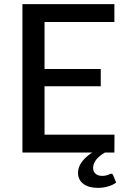

<svg xmlns="http://www.w3.org/2000/svg" viewBox="-20 -738 617 929"><path d="M542 145.5Q526.5 157 503 164Q479.5 171 453.5 171Q408 171 382.8 151.2Q357.5 131.5 357.5 98.5Q357.5 70 376.5 44.8Q395.5 19.5 426.5 0H88.5V-718H533.5V-631.5H195.5V-404H467.5V-320.5H195.5V-86.5H534L533.5 0H488Q478 5.5 467.8 13Q457.5 20.5 449.2 30Q441 39.5 435.8 50.8Q430.5 62 430.5 74.5Q430.5 92 442.2 102.5Q454 113 473.5 113Q484.5 113 491.8 111.2Q499 109.5 503.8 107.8Q508.5 106 511.5 104.2Q514.5 102.5 517 102.5Q524.5 102.5 527 109Z"/></svg>

Font: LatoLatin Medium
Style: Regular
Weight: 500
Designer: Lukasz Dziedzic with Adam Twardoch and Botio Nikoltchev
Foundry: tyPoland Lukasz Dziedzic
Version: Version 2.015; 2015-08-06; http://www.latofonts.com/